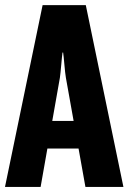

<svg xmlns="http://www.w3.org/2000/svg" viewBox="-24 -733 504 753"><path d="M-4.4 0H135.3L210.9 -428.2Q213.4 -446.3 216.3 -480Q219.2 -513.7 221.2 -526.9H223.6Q225.6 -513.7 228.5 -480Q231.4 -446.3 234.4 -428.2L311 0H460L312.5 -712.9H143.1ZM96.2 -150.4H357.9L337.9 -258.8H115.7Z"/></svg>

Font: Roboto Flex
Style: wght 700 wdth 25 opsz 34 GRAD 0.00 slnt 0.00 XTRA 468 XOPQ 96 YOPQ 79 YTLC 514 YTUC 712 YTAS 750 YTDE -203.00 YTFI 738
Weight: 700
Width: 1
Designer: Berlow after Robertson
Foundry: Google
Version: Version 3.100